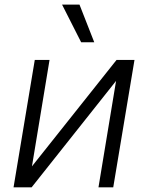

<svg xmlns="http://www.w3.org/2000/svg" viewBox="-20 -802 634 822"><path d="M116.8 -89.8 479 -545.5H555.8L464.8 0H401.6L476.9 -455.6L115.4 0H38L128.9 -545.5H192.1ZM327.4 -621.1 245.7 -782.3H320.3L383.5 -621.1Z"/></svg>

Font: Karasuma Gothic
Style: Light Italic
Weight: 300
Italic angle: 9.39998°
Designer: Rasmus Andersson / Ryoko Nishizuka
Foundry: rsms
Version: Version 1.00